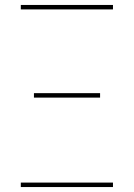

<svg xmlns="http://www.w3.org/2000/svg" viewBox="-20 -755 540 775"><path d="M64 -717V-735H436V-717ZM117 -361V-379H384V-361ZM64 0V-18H436V0Z"/></svg>

Font: Zed Mono Thin
Style: Regular
Weight: 100
Monospace: yes
Designer: Belleve Invis
Foundry: Belleve Invis
Version: Version 1.0.0; ttfautohint (v1.8.4)